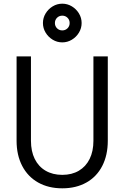

<svg xmlns="http://www.w3.org/2000/svg" viewBox="-20 -1006 675 1042"><path d="M70 -242V-700H148V-242Q148 -185 168.5 -143.5Q189 -102 227.5 -79.5Q266 -57 318 -57Q370 -57 408 -79.5Q446 -102 466.5 -143.5Q487 -185 487 -242V-700H565V-242Q565 -164 535 -105.5Q505 -47 449 -15.5Q393 16 318 16Q243 16 187 -15.5Q131 -47 100.5 -105.5Q70 -164 70 -242ZM213 -881Q213 -909 227.5 -933Q242 -957 266 -971.5Q290 -986 318 -986Q346 -986 370 -971.5Q394 -957 408.5 -933Q423 -909 423 -881Q423 -853 408.5 -829Q394 -805 370 -790.5Q346 -776 318 -776Q290 -776 266 -790.5Q242 -805 227.5 -829Q213 -853 213 -881ZM358 -881Q358 -898 346.5 -909.5Q335 -921 318 -921Q301 -921 289.5 -909.5Q278 -898 278 -881Q278 -864 289.5 -852.5Q301 -841 318 -841Q335 -841 346.5 -852.5Q358 -864 358 -881Z"/></svg>

Font: Uncut Sans Variable
Style: Regular
Weight: 400
Designer: Kasper Nordkvist
Foundry: UNCUT.wtf
Version: Version 1.304;Glyphs 3.2 (3246)